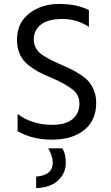

<svg xmlns="http://www.w3.org/2000/svg" viewBox="-20 -700 564 972"><path d="M295 51Q313 76 313 126Q313 176 274.5 213Q236 250 163 252V194Q247 188 247 123Q247 89 224 51ZM467 -179Q467 -90 406 -41.5Q345 7 244 7Q143 7 69 -36V-123Q142 -68 247 -68Q310 -68 346 -96Q382 -124 382 -177Q382 -221 346 -248Q306 -278 253 -300.5Q200 -323 177.5 -335Q155 -347 124 -370Q66 -416 66 -499.5Q66 -583 127.5 -631.5Q189 -680 279 -680Q369 -680 430 -649V-564Q369 -604 296 -604Q223 -604 187 -575.5Q151 -547 151 -501Q151 -452 194 -422Q226 -401 274 -379.5Q322 -358 340 -349.5Q358 -341 386.5 -322.5Q415 -304 430 -286Q467 -241 467 -179Z"/></svg>

Font: Hind Colombo
Style: Regular
Weight: 400
Designer: Jyotish Sonowal, Aditi Pimprikar
Foundry: Indian Type Foundry
Version: Version 1.000;PS 1.0;hotconv 1.0.86;makeotf.lib2.5.63406; tt